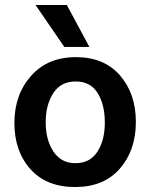

<svg xmlns="http://www.w3.org/2000/svg" viewBox="-20 -745 605 773"><path d="M340 -556H239L123 -725H249ZM284.5 -417Q225 -417 194.5 -370Q164 -323 164 -252.5Q164 -182 195 -135Q226 -88 284 -88Q342 -88 372 -134Q402 -180 402 -252Q402 -324 373 -370.5Q344 -417 284.5 -417ZM285.5 -515Q399 -515 463 -441.5Q527 -368 527 -254Q527 -140 462.5 -66Q398 8 282.5 8Q167 8 102.5 -64Q38 -136 38 -250Q38 -364 105 -439.5Q172 -515 285.5 -515Z"/></svg>

Font: Hind Mysuru SemiBold
Style: Regular
Weight: 600
Designer: Manushi Parikh, Hitesh Malaviya
Foundry: Indian Type Foundry
Version: Version 0.703;PS 1.0;hotconv 1.0.86;makeotf.lib2.5.63406